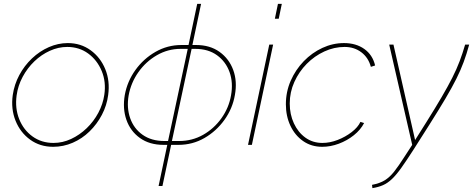

<svg xmlns="http://www.w3.org/2000/svg" viewBox="-20 -750 2449 994"><path d="M255 10Q187 10 136 -27Q85 -64 60.5 -125Q36 -186 46 -258Q54 -313 80 -361.5Q106 -410 145.5 -447.5Q185 -485 233 -506Q281 -527 331 -527Q398 -527 449 -490Q500 -453 525 -392Q550 -331 540 -258Q533 -204 507.5 -155.5Q482 -107 443.5 -69.5Q405 -32 356.5 -11Q308 10 255 10ZM257 -10Q304 -10 348 -30.5Q392 -51 428.5 -86Q465 -121 489 -166Q513 -211 520 -259Q530 -326 506.5 -382.5Q483 -439 436.5 -473Q390 -507 328 -507Q282 -507 238 -487Q194 -467 158 -432.5Q122 -398 97.5 -352.5Q73 -307 66 -256Q57 -189 79.5 -133Q102 -77 148.5 -43.5Q195 -10 257 -10Z M801 213 846 0H827Q754 0 704.5 -35.5Q655 -71 634.5 -129.5Q614 -188 626 -258Q639 -329 681 -387.5Q723 -446 785 -481.5Q847 -517 919 -517H956L1001 -730H1021L976 -517H995Q1067 -517 1116.5 -481.5Q1166 -446 1187.5 -387.5Q1209 -329 1196 -258Q1184 -188 1142 -129.5Q1100 -71 1038.5 -35.5Q977 0 903 0H866L821 213ZM831 -20H850L952 -497H915Q849 -497 792 -464Q735 -431 696.5 -376.5Q658 -322 646 -256Q635 -192 654 -138Q673 -84 718.5 -52Q764 -20 831 -20ZM870 -20H907Q975 -20 1031.5 -52Q1088 -84 1126.5 -138Q1165 -192 1176 -256Q1188 -322 1168.5 -376.5Q1149 -431 1103.5 -464Q1058 -497 991 -497H972Z M1374 -519H1394L1284 0H1264ZM1419 -730H1439L1423 -653H1403Z M1648 10Q1592 10 1549.5 -19.5Q1507 -49 1483.5 -99Q1460 -149 1460 -210Q1460 -275 1485 -332Q1510 -389 1552.5 -433Q1595 -477 1649 -502Q1703 -527 1761 -527Q1823 -527 1866 -496.5Q1909 -466 1922 -411L1900 -404Q1887 -452 1850.5 -479.5Q1814 -507 1764 -507Q1710 -507 1659 -483.5Q1608 -460 1568 -419.5Q1528 -379 1504 -326Q1480 -273 1480 -214Q1480 -158 1501.5 -111.5Q1523 -65 1561 -37.5Q1599 -10 1649 -10Q1688 -10 1728 -25.5Q1768 -41 1800.5 -66Q1833 -91 1846 -119L1865 -113Q1847 -78 1812 -50Q1777 -22 1734 -6Q1691 10 1648 10Z M1906 207Q1947 199 1972.5 183Q1998 167 2020.5 138.5Q2043 110 2073 63L2114 0L1995 -519H2017L2129 -25L2187 -117Q2234 -192 2266.5 -247.5Q2299 -303 2321.5 -347.5Q2344 -392 2359.5 -433Q2375 -474 2388 -519H2409Q2396 -471 2380.5 -429Q2365 -387 2342.5 -342Q2320 -297 2286 -239.5Q2252 -182 2202 -103L2120 26Q2084 82 2058 118.5Q2032 155 2009.5 176.5Q1987 198 1963 208.5Q1939 219 1908 224Z"/></svg>

Font: Raleway Thin
Style: Italic
Weight: 100
Italic angle: -12°
Designer: Matt McInerney, Pablo Impallari, Rodrigo Fuenzalida
Foundry: Matt McInerney, Pablo Impallari, Rodrigo Fuenzalida
Version: Version 4.026